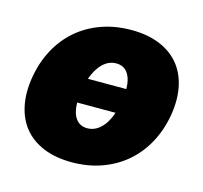

<svg xmlns="http://www.w3.org/2000/svg" viewBox="-87 -649 798 754"><g transform="rotate(15 312.5 -272.0)"><path d="M29.8 -271.3Q40.5 -335.2 68.4 -387.1Q96.2 -438.9 138.7 -475.7Q181.1 -512.4 237 -532.5Q293 -552.6 359.4 -552.6Q425.8 -552.6 474.8 -532.1Q523.8 -511.7 554 -474.8Q584.2 -437.9 594.8 -386Q605.5 -334.2 595.2 -271.3Q584.5 -208.1 556.5 -156.1Q528.4 -104 485.8 -67.3Q443.2 -30.5 387.4 -10.3Q331.7 9.9 265.6 9.9Q199.2 9.9 150 -10.5Q100.9 -30.9 70.8 -67.8Q40.8 -104.8 30.2 -156.6Q19.5 -208.5 29.8 -271.3ZM289.8 -134.9Q320 -134.9 343.9 -157.7Q367.9 -180.4 382.1 -222.3H225.9Q226.6 -180.4 243.1 -157.7Q259.6 -134.9 289.8 -134.9ZM242.5 -323.2H398.8Q398.1 -365.1 381.7 -387.8Q365.4 -410.5 335.2 -410.5Q305 -410.5 281.2 -387.8Q257.5 -365.1 242.5 -323.2Z"/></g></svg>

Font: Inter P Black
Style: Italic
Weight: 900
Italic angle: -9.40001°
Designer: Rasmus Andersson
Foundry: rsms
Version: Version 3.018;git-588b23468